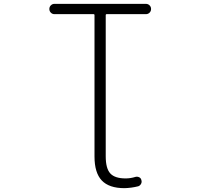

<svg xmlns="http://www.w3.org/2000/svg" viewBox="-20 -774 1040 1001"><path d="M472.7 -695.3Q472.7 -700.2 468.8 -700.2H263.7Q252.9 -700.2 245.1 -708Q237.3 -715.8 237.3 -727.1Q237.3 -738.3 245.1 -746.1Q252.9 -753.9 263.7 -753.9H740.2Q752 -753.9 759.8 -746.1Q767.6 -738.3 767.6 -727.1Q767.6 -715.8 759.8 -708Q752 -700.2 740.2 -700.2H535.2Q531.2 -700.2 531.2 -695.3V41Q531.2 104.5 555.2 130.4Q579.1 156.2 634.8 156.2Q660.2 156.2 685.5 148.4Q695.3 145.5 705.1 149.9Q714.8 154.3 716.8 164.1Q720.7 174.8 715.3 184.6Q710 194.3 700.2 197.3Q665 206.1 628.9 207Q548.8 207 510.7 167Q472.7 127 472.7 42Z"/></svg>

Font: Rounded-L Mgen+ 1mn light
Style: Regular
Weight: 200
Designer: [Source Han Sans]
Ryoko NISHIZUKA  (kana & ideographs); Paul D. Hunt (Latin, Greek & Cyrillic); Wenlong ZHANG  (bopomofo
Version: Version 1.059.20150602